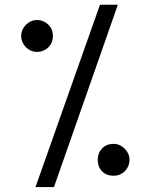

<svg xmlns="http://www.w3.org/2000/svg" viewBox="-20 -731 626 797"><path d="M199.7 -582Q199.7 -567.4 194.6 -555.2Q189.5 -543 180.4 -534.2Q171.4 -525.4 159.2 -520.5Q147 -515.6 133.3 -515.6Q120.1 -515.6 108.4 -520.8Q96.7 -525.9 87.6 -534.9Q78.6 -543.9 73.2 -556.2Q67.9 -568.4 67.9 -582Q67.9 -595.2 73.2 -607.2Q78.6 -619.1 87.6 -628.2Q96.7 -637.2 108.4 -642.6Q120.1 -647.9 133.3 -647.9Q147.5 -647.9 159.4 -642.8Q171.4 -637.7 180.4 -628.9Q189.5 -620.1 194.6 -608.2Q199.7 -596.2 199.7 -582ZM517.6 -67.9Q517.6 -53.2 512.2 -41Q506.8 -28.8 498 -20Q489.3 -11.2 477.3 -6.3Q465.3 -1.5 452.1 -1.5Q421.4 -1.5 403.6 -20Q385.7 -38.6 385.7 -67.9Q385.7 -96.2 403.8 -115Q421.9 -133.8 452.1 -133.8Q464.4 -133.8 476.1 -128.7Q487.8 -123.5 497.1 -114.5Q506.3 -105.5 512 -93.5Q517.6 -81.5 517.6 -67.9ZM469.2 -711.4 204.1 45.4H127.4L395 -711.4Z"/></svg>

Font: XB Zar
Style: Bold
Weight: 700
Designer: Behnam
Foundry: Irmug
Version: Version 8.005 2009